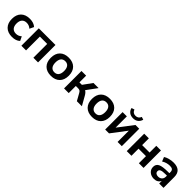

<svg xmlns="http://www.w3.org/2000/svg" viewBox="444 -2477 4201 4201"><g transform="rotate(45 2544.0 -376.5)"><path d="M328.1 10.7Q196.3 10.7 122.6 -63.5Q48.8 -137.7 48.8 -269.5Q48.8 -402.3 122.6 -476.1Q196.3 -549.8 328.1 -549.8Q449.2 -549.8 519.5 -485.4L472.7 -386.7Q416 -438.5 341.8 -438.5Q269.5 -438.5 231 -395Q192.4 -351.6 192.4 -269.5Q192.4 -188.5 231 -144.5Q269.5 -100.6 341.8 -100.6Q416 -100.6 472.7 -152.3L519.5 -54.7Q451.2 10.7 328.1 10.7Z M612.3 0V-539.1H1127.9V0H983.4V-427.7H756.8V0Z M1532.2 10.7Q1400.4 10.7 1326.7 -63.5Q1252.9 -137.7 1252.9 -269.5Q1252.9 -402.3 1326.7 -476.1Q1400.4 -549.8 1532.2 -549.8Q1663.1 -549.8 1736.8 -476.1Q1810.5 -402.3 1810.5 -269.5Q1810.5 -137.7 1736.8 -63.5Q1663.1 10.7 1532.2 10.7ZM1397.5 -269.5Q1397.5 -187.5 1432.1 -143.1Q1466.8 -98.6 1532.2 -98.6Q1596.7 -98.6 1630.9 -143.1Q1665 -187.5 1665 -269.5Q1665 -352.5 1630.9 -396.5Q1596.7 -440.4 1532.2 -440.4Q1466.8 -440.4 1432.1 -396.5Q1397.5 -352.5 1397.5 -269.5Z M1932.6 0V-539.1H2077.1V-331.1H2153.3L2303.7 -539.1H2461.9L2285.2 -297.9Q2330.1 -274.4 2367.2 -208L2484.4 0H2329.1L2237.3 -165Q2218.8 -197.3 2199.7 -208.5Q2180.7 -219.7 2146.5 -219.7H2077.1V0Z M2804.7 10.7Q2672.9 10.7 2599.1 -63.5Q2525.4 -137.7 2525.4 -269.5Q2525.4 -402.3 2599.1 -476.1Q2672.9 -549.8 2804.7 -549.8Q2935.5 -549.8 3009.3 -476.1Q3083 -402.3 3083 -269.5Q3083 -137.7 3009.3 -63.5Q2935.5 10.7 2804.7 10.7ZM2669.9 -269.5Q2669.9 -187.5 2704.6 -143.1Q2739.3 -98.6 2804.7 -98.6Q2869.1 -98.6 2903.3 -143.1Q2937.5 -187.5 2937.5 -269.5Q2937.5 -352.5 2903.3 -396.5Q2869.1 -440.4 2804.7 -440.4Q2739.3 -440.4 2704.6 -396.5Q2669.9 -352.5 2669.9 -269.5Z M3205.1 0V-539.1H3336.9V-190.4L3602.5 -539.1H3719.7V0H3588.9V-348.6L3324.2 0ZM3280.3 -741.2 3347.7 -762.7Q3364.3 -719.7 3391.6 -700.2Q3418.9 -680.7 3462.9 -680.7Q3544.9 -680.7 3577.1 -761.7L3642.6 -741.2Q3626 -677.7 3579.1 -641.1Q3532.2 -604.5 3461.9 -604.5Q3385.7 -604.5 3339.4 -642.1Q3293 -679.7 3280.3 -741.2Z M3873 0V-539.1H4017.6V-331.1H4248V-539.1H4392.6V0H4248V-219.7H4017.6V0Z M4721.7 10.7Q4634.8 10.7 4579.1 -38.1Q4523.4 -86.9 4523.4 -163.1Q4523.4 -247.1 4591.8 -282.2Q4660.2 -317.4 4830.1 -317.4H4874V-349.6Q4874 -398.4 4849.6 -419.9Q4825.2 -441.4 4769.5 -441.4Q4668 -441.4 4580.1 -385.7L4540 -485.4Q4582 -513.7 4647.5 -531.2Q4712.9 -548.8 4776.4 -548.8Q5009.8 -548.8 5009.8 -334V0H4876V-81.1Q4857.4 -38.1 4816.9 -13.7Q4776.4 10.7 4721.7 10.7ZM4658.2 -166Q4658.2 -129.9 4683.6 -109.9Q4709 -89.8 4752 -89.8Q4806.6 -89.8 4840.3 -122.6Q4874 -155.3 4874 -209V-242.2H4831.1Q4736.3 -242.2 4697.3 -224.6Q4658.2 -207 4658.2 -166Z"/></g></svg>

Font: Min Sans Bold
Style: Regular
Weight: 700
Designer: Jinseong-Kim, NotoSansCJK, Nunito
Foundry: Jinseong-Kim
Version: Version 1.400;Glyphs 3.1.2 (3151)